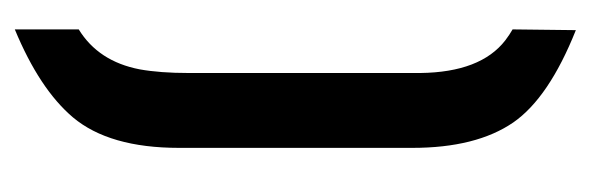

<svg xmlns="http://www.w3.org/2000/svg" viewBox="-288 -470 794 258"><g transform="rotate(90 109.0 -341.0)"><path d="M19.5 36.1V-49.8Q62.5 -76.2 73.2 -131.8Q78.1 -159.2 78.1 -197.3V-508.8Q77.1 -589.8 34.2 -623Q26.4 -628.9 19.5 -632.8L20.5 -717.8Q111.3 -681.6 144.5 -633.8Q178.7 -584 178.7 -498V-184.6Q178.7 -90.8 137.7 -42Q99.6 2.9 19.5 36.1Z"/></g></svg>

Font: Post No Bills Jaffna ExtraBold
Style: Regular
Weight: 800
Designer: Kosala Senevirathne, Siva Puranthara, Lasantha Premarathna, Tharique Azeez
Foundry: Mooniak
Version: Version 1.220 ; ttfautohint (v1.6)